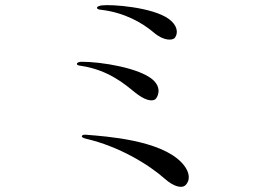

<svg xmlns="http://www.w3.org/2000/svg" viewBox="-20 -738 1040 746"><path d="M635 -665C572 -710 414 -722 375 -717C370 -716 357 -714 357 -708C357 -702 364 -701 373 -700C465 -689 533 -649 577 -612C616 -578 652 -580 660 -592C673 -610 670 -640 635 -665ZM503 -380C542 -348 570 -343 583 -352C591 -358 612 -394 574 -428C522 -474 374 -498 298 -498C290 -498 279 -496 279 -490C278 -484 289 -483 296 -482C401 -466 465 -411 503 -380ZM699 -17C716 -31 725 -65 685 -107C602 -194 392 -208 320 -214C312 -215 300 -216 298 -209C296 -203 314 -199 314 -199C443 -169 558 -99 622 -42C655 -13 685 -6 699 -17Z"/></svg>

Font: Shippori Mincho
Style: Regular
Weight: 400
Designer: Bonji Tadano  Ryoko NISHIZUKA  (kana & ideographs); Frank Grießhammer (Latin, Greek & Cyrillic); Wenlong ZHANG  (bopomof
Foundry: Adobe Systems Incorporated
Version: Version 1.003;PS 1.001;hotconv 16.6.54;makeotf.lib2.5.65590